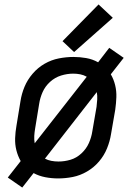

<svg xmlns="http://www.w3.org/2000/svg" viewBox="-20 -794 616 863"><path d="M80 49 131 -16Q155 -3 183.5 2.5Q212 8 241 8Q274 8 307 1.5Q340 -5 371 -23Q402 -41 425 -68Q448 -95 461 -127Q474 -159 479 -191L498 -301Q502 -329 503 -357Q504 -385 497.5 -411.5Q491 -438 478 -460L536 -534L471 -579L421 -514Q396 -528 367.5 -533Q339 -538 310 -538Q278 -538 244.5 -531.5Q211 -525 180.5 -507.5Q150 -490 126.5 -462.5Q103 -435 90 -403.5Q77 -372 72 -339L54 -229Q49 -201 48 -173Q47 -145 53.5 -119Q60 -93 73 -70L15 4ZM136 -150Q133 -166 134 -183Q135 -200 138 -217L156 -327Q160 -354 171.5 -380Q183 -406 205 -426Q227 -446 254.5 -454.5Q282 -463 309 -463Q325 -463 340.5 -460Q356 -457 370 -449ZM243 -68Q226 -68 210.5 -71Q195 -74 182 -81L415 -380Q418 -364 417 -347Q416 -330 414 -314L395 -204Q391 -177 379.5 -151Q368 -125 346 -104.5Q324 -84 297 -76Q270 -68 243 -68ZM313 -560 487 -714 423 -774 261 -609Z"/></svg>

Font: Iosevka Sparkle Oblique
Style: Regular
Weight: 400
Italic angle: -9°
Designer: Belleve Invis
Foundry: Belleve Invis
Version: Version 4.5.0; ttfautohint (v1.8.3)